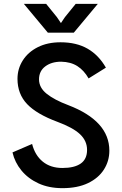

<svg xmlns="http://www.w3.org/2000/svg" viewBox="-20 -966 633 999"><path d="M305 13Q234 13 180 -12Q126 -37 91.5 -79Q57 -121 45 -173L147 -217Q162 -158 202.5 -125Q243 -92 305 -92Q367 -92 400 -115Q433 -138 433 -186Q433 -233 396.5 -267.5Q360 -302 279 -332Q171 -372 121 -424.5Q71 -477 71 -556Q71 -608 98.5 -651.5Q126 -695 176.5 -720.5Q227 -746 295 -746Q378 -746 436 -712.5Q494 -679 531 -614L441 -558Q417 -600 382.5 -622Q348 -644 298 -645Q248 -645 215.5 -620.5Q183 -596 183 -553Q183 -510 223 -478Q263 -446 335 -419Q549 -337 549 -182Q549 -128 520.5 -83.5Q492 -39 437.5 -13Q383 13 305 13ZM229 -796 104 -946H220L276 -877L297 -846L318 -877L374 -946H489L364 -796Z"/></svg>

Font: Kreadon Light
Style: Bold
Weight: 600
Designer: Reiya WATANABE
Foundry: StudioGnu
Version: Version 1.003; ttfautohint (v1.8.4.7-5d5b);gftools[0.9.32]